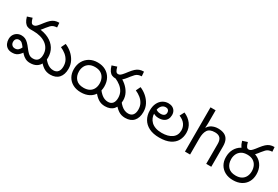

<svg xmlns="http://www.w3.org/2000/svg" viewBox="65 -1802 4134 2856"><g transform="rotate(30 2132.5 -374.0)"><path d="M828 12Q761 12 710.5 -22Q660 -56 621 -111L661 -176Q689 -139 716.5 -115Q744 -91 773.5 -79Q803 -67 835 -67Q886 -67 913 -99.5Q940 -132 940 -193Q940 -251 916.5 -294.5Q893 -338 853.5 -369.5Q814 -401 764 -423L801 -500Q863 -474 913 -430Q963 -386 993 -328Q1023 -270 1023 -199Q1023 -100 973 -44Q923 12 828 12ZM481 12Q435 12 400 -6Q365 -24 335.5 -56Q306 -88 273 -131Q244 -171 223 -189Q202 -207 172 -207Q144 -207 125.5 -189Q107 -171 107 -136Q107 -105 126.5 -84Q146 -63 180 -63Q214 -63 236.5 -83Q259 -103 275 -141L328 -81Q309 -54 288 -33Q267 -12 240.5 0Q214 12 175 12Q122 12 90 -10Q58 -32 43.5 -66.5Q29 -101 29 -138Q29 -182 48 -214Q67 -246 99 -264Q131 -282 170 -282Q206 -282 234 -269.5Q262 -257 289 -230.5Q316 -204 348 -161Q375 -126 396 -105Q417 -84 438 -75.5Q459 -67 486 -67Q539 -67 566 -99Q593 -131 593 -192Q593 -249 570 -292.5Q547 -336 506 -365.5Q465 -395 410 -410Q355 -425 292 -425H243L326 -500Q437 -493 515.5 -452.5Q594 -412 635 -345.5Q676 -279 676 -194Q676 -135 655 -88Q634 -41 590.5 -14.5Q547 12 481 12ZM239 -425Q210 -425 183.5 -436Q157 -447 135 -477.5Q113 -508 97 -564L180 -591Q195 -536 209 -518Q223 -500 245 -500Q265 -500 282.5 -512.5Q300 -525 332 -565L363 -605Q397 -649 425.5 -675Q454 -701 486 -713Q518 -725 562 -725L568 -648Q533 -646 509.5 -637Q486 -628 466.5 -608.5Q447 -589 421 -556L398 -526Q370 -490 345 -468Q320 -446 294.5 -435.5Q269 -425 239 -425Z M1093 -236Q1093 -314 1126 -373.5Q1159 -433 1217.5 -466.5Q1276 -500 1354 -500Q1433 -500 1491.5 -467.5Q1550 -435 1583 -376Q1616 -317 1616 -237Q1616 -163 1584 -106.5Q1552 -50 1493 -19Q1434 12 1354 12Q1275 12 1216.5 -19Q1158 -50 1125.5 -105.5Q1093 -161 1093 -236ZM1176 -245Q1176 -167 1221 -117Q1266 -67 1354 -67Q1414 -67 1453.5 -89Q1493 -111 1513 -150.5Q1533 -190 1533 -240Q1533 -290 1513.5 -331Q1494 -372 1454.5 -396.5Q1415 -421 1354 -421Q1293 -421 1253.5 -396.5Q1214 -372 1195 -332Q1176 -292 1176 -245ZM1767 12Q1700 12 1649.5 -22Q1599 -56 1560 -111L1600 -176Q1628 -139 1655.5 -115Q1683 -91 1712.5 -79Q1742 -67 1774 -67Q1825 -67 1852 -99.5Q1879 -132 1879 -193Q1879 -251 1855.5 -295Q1832 -339 1791.5 -371Q1751 -403 1700 -426L1737 -492Q1799 -466 1850 -422.5Q1901 -379 1931.5 -322.5Q1962 -266 1962 -199Q1962 -100 1912 -44Q1862 12 1767 12ZM2114 12Q2047 12 1996.5 -22Q1946 -56 1907 -111L1947 -176Q1975 -139 2002.5 -115Q2030 -91 2059.5 -79Q2089 -67 2121 -67Q2172 -67 2199 -99.5Q2226 -132 2226 -193Q2226 -251 2202.5 -294.5Q2179 -338 2139.5 -369.5Q2100 -401 2050 -423L2087 -500Q2149 -474 2199 -430Q2249 -386 2279 -328Q2309 -270 2309 -199Q2309 -100 2259 -44Q2209 12 2114 12ZM1693 -425Q1664 -425 1637.5 -436Q1611 -447 1589 -477.5Q1567 -508 1551 -564L1634 -591Q1649 -536 1663 -518Q1677 -500 1699 -500Q1719 -500 1736.5 -512.5Q1754 -525 1786 -565L1817 -605Q1851 -649 1879.5 -675Q1908 -701 1940 -713Q1972 -725 2016 -725L2022 -648Q1987 -646 1963.5 -637Q1940 -628 1920.5 -608.5Q1901 -589 1875 -556L1852 -526Q1824 -490 1799 -468Q1774 -446 1748.5 -435.5Q1723 -425 1693 -425Z M2700 12Q2595 12 2523.5 -24Q2452 -60 2415.5 -123.5Q2379 -187 2379 -269Q2379 -343 2404.5 -394.5Q2430 -446 2473 -473Q2516 -500 2569 -500Q2609 -500 2638.5 -484.5Q2668 -469 2684.5 -440.5Q2701 -412 2701 -373Q2701 -333 2684 -301.5Q2667 -270 2632.5 -252.5Q2598 -235 2545 -235Q2512 -235 2484 -246Q2456 -257 2435.5 -273Q2415 -289 2402 -304L2425 -366Q2433 -355 2447.5 -340.5Q2462 -326 2485 -315.5Q2508 -305 2540 -305Q2581 -305 2601.5 -322Q2622 -339 2622 -369Q2622 -398 2606 -413.5Q2590 -429 2564 -429Q2516 -429 2487 -390Q2458 -351 2458 -284V-266Q2458 -226 2472.5 -190.5Q2487 -155 2516 -127Q2545 -99 2590.5 -83Q2636 -67 2697 -67Q2807 -67 2871 -113Q2935 -159 2935 -245Q2935 -303 2902.5 -349Q2870 -395 2801 -423L2841 -500Q2924 -464 2971 -400Q3018 -336 3018 -250Q3018 -176 2985 -116.5Q2952 -57 2881.5 -22.5Q2811 12 2700 12Z M3226 -537Q3226 -518 3224.5 -498Q3223 -478 3221 -462H3227Q3244 -490 3270 -508Q3296 -526 3328 -535.5Q3360 -545 3394 -545Q3459 -545 3502.5 -524.5Q3546 -504 3568 -461Q3590 -418 3590 -349V0H3503V-343Q3503 -408 3474 -440Q3445 -472 3383 -472Q3293 -472 3259.5 -421.5Q3226 -371 3226 -277V0H3138V-760H3226Z M3936 -425Q3907 -425 3880.5 -436Q3854 -447 3832 -477.5Q3810 -508 3794 -564L3877 -591Q3892 -536 3906 -518Q3920 -500 3942 -500Q3962 -500 3979.5 -512.5Q3997 -525 4029 -565L4060 -605Q4094 -649 4122.5 -675Q4151 -701 4183 -713Q4215 -725 4259 -725L4265 -648Q4230 -646 4206.5 -637Q4183 -628 4163.5 -608.5Q4144 -589 4118 -556L4095 -526Q4067 -490 4042 -468Q4017 -446 3991.5 -435.5Q3966 -425 3936 -425ZM3706 -236Q3706 -314 3739 -373.5Q3772 -433 3830.5 -466.5Q3889 -500 3967 -500Q4046 -500 4104.5 -467.5Q4163 -435 4196 -376Q4229 -317 4229 -237Q4229 -163 4197 -106.5Q4165 -50 4106 -19Q4047 12 3967 12Q3888 12 3829.5 -19Q3771 -50 3738.5 -105.5Q3706 -161 3706 -236ZM3789 -248Q3789 -167 3834 -117Q3879 -67 3967 -67Q4027 -67 4066.5 -89.5Q4106 -112 4126 -152Q4146 -192 4146 -242Q4146 -293 4126.5 -334.5Q4107 -376 4067.5 -400.5Q4028 -425 3967 -425Q3906 -425 3866.5 -400.5Q3827 -376 3808 -336Q3789 -296 3789 -248Z"/></g></svg>

Font: hexltelugu05
Style: Book
Weight: 400
Designer: Jelle Bosma - Monotype Design Team
Foundry: Monotype Imaging Inc.
Version: Version 2.003